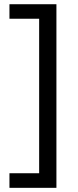

<svg xmlns="http://www.w3.org/2000/svg" viewBox="-20 -734 369 912"><path d="M24.9 88.9H166V-645H24.9V-713.9H248V158.2H24.9Z"/></svg>

Font: Open Sans ACDW
Style: acdw
Weight: 400
Foundry: Ascender Corporation
Version: Version 1.10